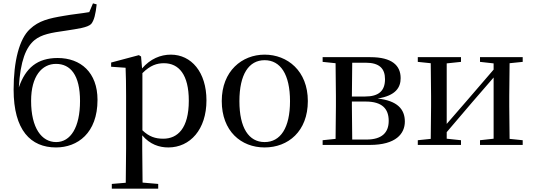

<svg xmlns="http://www.w3.org/2000/svg" viewBox="-20 -862 3171 1142"><path d="M314 -17C228 -17 165 -100 165 -262C165 -410 230 -482 313 -482C399 -482 456 -416 456 -261C456 -105 400 -17 314 -17ZM313 15C441 15 560 -70 560 -268C560 -431 460 -517 323 -517C202 -517 132 -458 92 -342C101 -501 135 -582 186 -624C228 -657 280 -667 374 -680C444 -691 500 -698 522 -719C540 -740 549 -780 555 -836L533 -842L511 -790C467 -782 410 -777 361 -768C271 -753 211 -739 158 -689C94 -630 61 -496 61 -329C61 -87 163 15 313 15Z M981 15C1111 15 1208 -92 1208 -265C1208 -433 1118 -537 996 -537C935 -537 874 -512 825 -455L819 -526L806 -534L641 -490V-465L727 -459C729 -410 730 -361 730 -293V23L728 225L645 232V260H921V232L828 224L826 23V-57C872 -3 927 15 981 15ZM827 -427C874 -474 914 -486 955 -486C1044 -486 1103 -418 1103 -263C1103 -98 1036 -37 951 -37C904 -37 867 -49 827 -87Z M1554 15C1694 15 1811 -81 1811 -261C1811 -441 1689 -537 1554 -537C1420 -537 1299 -440 1299 -261C1299 -82 1414 15 1554 15ZM1554 -17C1460 -17 1404 -101 1404 -260C1404 -420 1460 -504 1554 -504C1648 -504 1705 -420 1705 -260C1705 -101 1648 -17 1554 -17Z M1975 0H2180C2335 0 2388 -67 2388 -139C2388 -213 2343 -263 2226 -276C2334 -293 2363 -342 2363 -397C2363 -473 2311 -522 2183 -522H1899V-494L1976 -486L1978 -292V-230L1976 -36L1899 -28V0ZM2075 -489H2155C2237 -489 2270 -454 2270 -391C2270 -322 2233 -288 2152 -288H2073ZM2073 -258H2155C2254 -258 2292 -214 2292 -143C2292 -72 2250 -32 2160 -32H2075L2073 -230Z M2835 -494 2916 -485V-448L2761 -268L2637 -125V-485L2722 -494V-522H2465V-494L2542 -486L2544 -292V-230L2542 -36L2465 -28V0H2722V-28L2637 -37V-76L2787 -252L2916 -401V-37L2835 -28V0H3089V-28L3011 -36L3009 -230V-292L3011 -486L3089 -494V-522H2835Z"/></svg>

Font: Noto Serif HK Medium
Style: Regular
Weight: 500
Designer: Ryoko NISHIZUKA 西塚涼子 (kana & ideographs); Frank Grießhammer (Latin, Greek & Cyrillic); Wenlong ZHANG 张文龙 (bopomofo); San
Foundry: Adobe
Version: Version 2.001;hotconv 1.1.0;makeotfexe 2.6.0